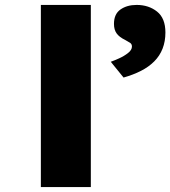

<svg xmlns="http://www.w3.org/2000/svg" viewBox="-20 -760 692 780"><path d="M146 0V-740H349V0ZM482 -445 430 -509Q444 -514 464 -523Q484 -532 500 -544.5Q516 -557 516 -571Q516 -581 508.5 -586Q501 -591 488 -598Q465 -609 454 -624Q443 -639 443 -663Q443 -703 469.5 -721.5Q496 -740 535 -740Q584 -740 618 -713Q652 -686 652 -628Q652 -592 640.5 -562.5Q629 -533 606.5 -510.5Q584 -488 552.5 -472Q521 -456 482 -445Z"/></svg>

Font: Lexend Giga Black
Style: Regular
Weight: 900
Designer: Bonnie Shaver-Troup, Thomas Jockin
Foundry: Lexend
Version: Version 1.007